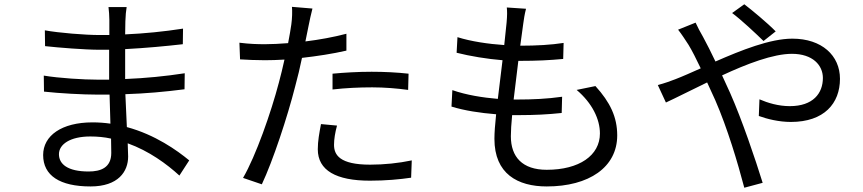

<svg xmlns="http://www.w3.org/2000/svg" viewBox="-20 -827 4040 899"><path d="M500 -178 501 -111C501 -42 452 -24 395 -24C296 -24 256 -59 256 -105C256 -151 308 -188 403 -188C436 -188 469 -185 500 -178ZM185 -473 186 -398C258 -390 368 -384 436 -384H493L497 -248C470 -252 442 -254 413 -254C269 -254 182 -192 182 -101C182 -5 260 46 404 46C534 46 580 -24 580 -94L578 -156C678 -120 761 -59 820 -5L866 -76C809 -123 707 -196 574 -232L567 -386C662 -389 750 -397 844 -409L845 -484C754 -470 663 -461 566 -457V-469V-597C662 -602 757 -611 836 -620L837 -693C747 -679 656 -670 566 -666L567 -727C568 -756 570 -776 573 -794H488C490 -780 492 -751 492 -734V-663H446C379 -663 255 -673 190 -685L191 -611C254 -604 377 -594 447 -594H491V-469V-454H437C371 -454 257 -461 185 -473Z M1537 -482V-408C1599 -415 1660 -418 1723 -418C1781 -418 1840 -413 1891 -406L1893 -482C1839 -488 1779 -491 1720 -491C1656 -491 1590 -487 1537 -482ZM1558 -239 1483 -246C1475 -204 1468 -167 1468 -128C1468 -29 1554 19 1712 19C1785 19 1851 13 1905 5L1908 -76C1847 -63 1778 -56 1713 -56C1570 -56 1544 -102 1544 -149C1544 -175 1549 -206 1558 -239ZM1221 -620C1185 -620 1149 -621 1101 -627L1104 -549C1140 -547 1176 -545 1220 -545C1248 -545 1279 -546 1312 -548C1304 -512 1295 -474 1286 -441C1249 -300 1178 -97 1118 6L1206 36C1258 -74 1326 -280 1362 -422C1374 -466 1385 -512 1394 -556C1464 -564 1537 -575 1602 -590V-669C1541 -653 1475 -641 1410 -633L1425 -707C1429 -727 1437 -765 1443 -787L1347 -795C1349 -774 1348 -740 1344 -712C1341 -692 1336 -660 1329 -625C1290 -622 1254 -620 1221 -620Z M2098 -405 2094 -328C2155 -309 2228 -298 2303 -292C2298 -245 2295 -205 2295 -177C2295 -13 2404 46 2540 46C2738 46 2870 -44 2870 -193C2870 -279 2837 -348 2768 -424L2680 -406C2753 -344 2789 -269 2789 -202C2789 -99 2692 -32 2540 -32C2426 -32 2372 -92 2372 -189C2372 -213 2374 -248 2378 -288H2414C2482 -288 2544 -291 2610 -298L2612 -374C2542 -364 2472 -361 2404 -361H2385L2407 -542H2414C2495 -542 2553 -545 2617 -551L2619 -626C2561 -617 2493 -613 2416 -613L2430 -716C2433 -738 2436 -759 2443 -786L2353 -792C2355 -773 2355 -755 2352 -721L2341 -616C2267 -621 2185 -633 2122 -653L2118 -580C2181 -564 2260 -551 2333 -545L2311 -364C2240 -370 2164 -382 2098 -405Z M3555 -635 3612 -680C3574 -719 3498 -782 3465 -807L3408 -766C3451 -734 3516 -673 3555 -635ZM3060 -429 3098 -347C3144 -368 3214 -404 3291 -441L3329 -358C3386 -227 3434 -66 3465 52L3551 29C3517 -81 3454 -267 3399 -391L3361 -474C3477 -528 3600 -575 3688 -575C3786 -575 3833 -521 3833 -462C3833 -390 3787 -330 3678 -330C3625 -330 3575 -345 3536 -362L3533 -284C3571 -270 3627 -256 3683 -256C3839 -256 3913 -343 3913 -458C3913 -567 3828 -646 3690 -646C3586 -646 3451 -592 3330 -539C3310 -581 3290 -621 3272 -654C3261 -672 3244 -705 3237 -721L3155 -688C3171 -668 3191 -637 3204 -617C3221 -589 3240 -551 3261 -507C3216 -487 3176 -469 3142 -456C3124 -449 3089 -436 3060 -429Z"/></svg>

Font: Noto Sans HK
Style: Regular
Weight: 400
Designer: Ryoko NISHIZUKA 西塚涼子 (kana, bopomofo & ideographs); Paul D. Hunt (Latin, Greek & Cyrillic); Sandoll Communications 산돌커뮤니
Foundry: Adobe
Version: Version 2.004;hotconv 1.0.118;makeotfexe 2.5.65603